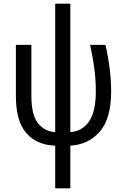

<svg xmlns="http://www.w3.org/2000/svg" viewBox="-20 -780 673 1040"><path d="M279 -760V-64Q220 -69 185 -113.5Q150 -158 150 -261V-537H66V-261Q66 -122 123.5 -58Q181 6 279 9V240H361V9Q460 3 521 -67.5Q582 -138 582 -285Q582 -405 551 -537H468Q483 -469 491 -409Q499 -349 499 -284Q499 -176 463 -123Q427 -70 361 -64V-760Z"/></svg>

Font: Noto Sans Display SemiCondensed
Style: Regular
Weight: 400
Width: 4
Designer: Monotype Design team
Foundry: Monotype Imaging Inc.
Version: 1.000